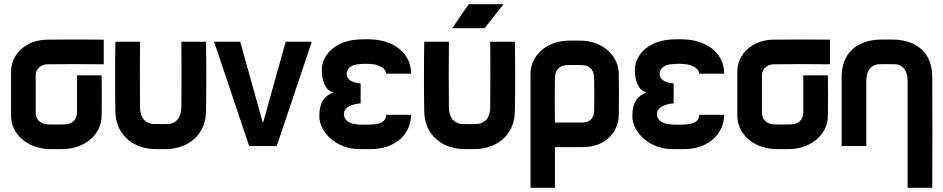

<svg xmlns="http://www.w3.org/2000/svg" viewBox="-20 -700 4520 920"><path d="M477 -392V-510C378 -511 301 -511 206 -510C105 -509 34 -441 33 -359V-144C34 -62 104 7 206 14C224 15 276 15 294 14C396 7 466 -62 467 -144C468 -224 468 -259 467 -339H349V-164C349 -118 318 -106 292 -104C274 -103 226 -103 208 -104C182 -106 151 -118 151 -164V-339C151 -375 182 -392 208 -392C307 -393 380 -393 477 -392Z M967 -500H849C850 -468 850 -216 849 -184C847 -126 815 -108 787 -106C769 -105 731 -105 713 -106C685 -108 653 -126 651 -184C650 -216 650 -468 651 -500H533C531 -437 531 -225 533 -162C536 -60 609 7 711 14C729 15 771 15 789 14C891 7 964 -60 967 -162C969 -225 969 -437 967 -500Z M1474 -500H1349L1240 -110L1131 -500H1006L1174 0H1306Z M1522 -367C1522 -309 1540 -266 1578 -257C1535 -241 1510 -211 1510 -143C1510 -71 1584 7 1686 14C1704 15 1758 15 1776 14C1877 7 1949 -58 1950 -150H1830C1830 -114 1798 -107 1770 -104C1752 -102 1710 -102 1692 -104C1659 -107 1629 -119 1628 -153C1627 -183 1659 -200 1708 -205V-300C1659 -305 1641 -322 1641 -346C1641 -365 1655 -388 1694 -392C1721 -395 1746 -395 1769 -392C1796 -388 1830 -373 1830 -347H1950C1950 -439 1877 -500 1777 -510C1748 -513 1711 -512 1688 -510C1578 -501 1522 -429 1522 -367Z M2447 -500H2329C2330 -468 2330 -216 2329 -184C2327 -126 2295 -108 2267 -106C2249 -105 2211 -105 2193 -106C2165 -108 2133 -126 2131 -184C2130 -216 2130 -468 2131 -500H2013C2011 -437 2011 -225 2013 -162C2016 -60 2089 7 2191 14C2209 15 2251 15 2269 14C2371 7 2444 -60 2447 -162C2449 -225 2449 -437 2447 -500ZM2147 -565H2302L2393 -680H2226Z M2639 200V5H2772C2884 5 2944 -69 2945 -151C2946 -230 2946 -268 2945 -347C2944 -430 2872 -501 2771 -505C2746 -506 2721 -506 2696 -505C2595 -501 2522 -430 2522 -347V200ZM2639 -113C2638 -184 2638 -256 2639 -327C2640 -373 2669 -387 2696 -388C2721 -389 2745 -389 2770 -388C2797 -387 2826 -373 2827 -327C2828 -275 2828 -223 2827 -171C2826 -125 2797 -113 2771 -113Z M3022 -367C3022 -309 3040 -266 3078 -257C3035 -241 3010 -211 3010 -143C3010 -71 3084 7 3186 14C3204 15 3258 15 3276 14C3377 7 3449 -58 3450 -150H3330C3330 -114 3298 -107 3270 -104C3252 -102 3210 -102 3192 -104C3159 -107 3129 -119 3128 -153C3127 -183 3159 -200 3208 -205V-300C3159 -305 3141 -322 3141 -346C3141 -365 3155 -388 3194 -392C3221 -395 3246 -395 3269 -392C3296 -388 3330 -373 3330 -347H3450C3450 -439 3377 -500 3277 -510C3248 -513 3211 -512 3188 -510C3078 -501 3022 -429 3022 -367Z M3957 -392V-510C3858 -511 3781 -511 3686 -510C3585 -509 3514 -441 3513 -359V-144C3514 -62 3584 7 3686 14C3704 15 3756 15 3774 14C3876 7 3946 -62 3947 -144C3948 -224 3948 -259 3947 -339H3829V-164C3829 -118 3798 -106 3772 -104C3754 -103 3706 -103 3688 -104C3662 -106 3631 -118 3631 -164V-339C3631 -375 3662 -392 3688 -392C3787 -393 3860 -393 3957 -392Z M4329 200H4447C4448 117 4448 -251 4447 -334C4446 -451 4370 -503 4274 -510C4260 -511 4201 -511 4186 -510C4090 -503 4014 -451 4013 -334V0H4131V-314C4131 -367 4160 -390 4188 -392C4203 -393 4258 -393 4272 -392C4300 -390 4329 -367 4329 -314Z"/></svg>

Font: Fervojo
Style: Bold
Weight: 700
Designer: kohakuno
Version: ver.1.0